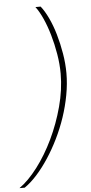

<svg xmlns="http://www.w3.org/2000/svg" viewBox="-107 -774 505 1062"><g transform="rotate(-5 145.5 -243.0)"><path d="M271 -359Q271 -300 259.5 -238Q248 -176 228 -116.5Q208 -57 180.5 -1Q153 55 121.5 103Q90 151 55.5 189.5Q21 228 -14 252H-43Q8 216 58.5 149.5Q109 83 149 -0.5Q189 -84 214 -177Q239 -270 239 -359Q239 -412 229.5 -468.5Q220 -525 205 -576.5Q190 -628 171 -670Q152 -712 132 -738H161Q182 -712 202 -670Q222 -628 237 -576.5Q252 -525 261.5 -468.5Q271 -412 271 -359Z"/></g></svg>

Font: Celebes Thin
Style: Italic
Weight: 250
Italic angle: -10°
Designer: Anugrah Pasau
Foundry: Lafontype
Version: Version 1.000; ttfautohint (v1.8.4)